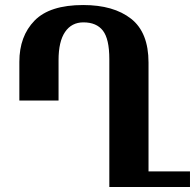

<svg xmlns="http://www.w3.org/2000/svg" viewBox="-20 -744 780 764"><path d="M311 -724Q432 -724 501.5 -669.5Q571 -615 571 -495V-62H736V0H415V-509Q415 -589 389.5 -622Q364 -655 312 -655Q265 -655 239 -617Q213 -579 213 -505V-344H57V-498Q57 -600 117.5 -662Q178 -724 311 -724Z"/></svg>

Font: Noto Serif Armenian Condensed ExtraBold
Style: Regular
Weight: 800
Width: 3
Designer: Monotype Design Team
Foundry: Monotype Imaging Inc.
Version: Version 2.008; ttfautohint (v1.8.4.7-5d5b)